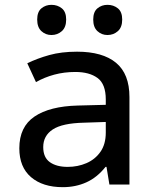

<svg xmlns="http://www.w3.org/2000/svg" viewBox="-20 -764 640 795"><path d="M240 11Q157 11 108.5 -30.5Q60 -72 60 -150Q60 -239 123 -281.5Q186 -324 302 -327L418 -330V-352Q418 -416 384 -441Q350 -466 292 -466Q246 -466 205 -455Q164 -444 129 -424L93 -502Q134 -522 184 -536Q234 -550 299 -550Q405 -550 460.5 -504Q516 -458 516 -362V0H433L421 -73H417Q382 -29 337.5 -9Q293 11 240 11ZM260 -73Q302 -73 338 -88.5Q374 -104 396 -135.5Q418 -167 418 -215V-259L328 -256Q238 -254 198.5 -228Q159 -202 159 -155Q159 -112 186.5 -92.5Q214 -73 260 -73ZM425 -619Q401 -619 383.5 -635Q366 -651 366 -683Q366 -715 383.5 -729.5Q401 -744 425 -744Q450 -744 468 -729.5Q486 -715 486 -683Q486 -651 468 -635Q450 -619 425 -619ZM193 -619Q169 -619 151.5 -635Q134 -651 134 -683Q134 -715 151.5 -729.5Q169 -744 193 -744Q218 -744 236 -729.5Q254 -715 254 -683Q254 -651 236 -635Q218 -619 193 -619Z"/></svg>

Font: Noto Sans Mono Medium
Style: Regular
Weight: 500
Designer: Monotype Design Team
Foundry: Monotype Imaging Inc.
Version: Version 2.014